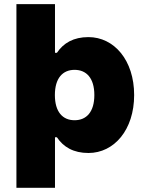

<svg xmlns="http://www.w3.org/2000/svg" viewBox="-20 -723 691 919"><path d="M58.6 -703.1V175.8H243.2V-65.9H252.4C283.7 -19 332 9.3 403.3 9.3C526.4 9.3 622.1 -101.6 622.1 -268.1C622.1 -434.6 526.4 -545.4 403.3 -545.4C332 -545.4 283.7 -517.1 252.4 -470.2H243.2V-703.1ZM242.7 -268.1C242.7 -349.1 280.3 -388.7 336.9 -388.7C393.6 -388.7 431.6 -349.1 431.6 -268.1C431.6 -187 393.6 -147.5 336.9 -147.5C280.3 -147.5 242.7 -187 242.7 -268.1Z"/></svg>

Font: Wand UI Pro Black
Style: Regular
Weight: 900
Designer: Andreas Faust
Version: Version 1.003;FEAKit 1.0